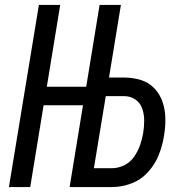

<svg xmlns="http://www.w3.org/2000/svg" viewBox="-20 -755 760 775"><path d="M16 0H102L156 -330H315L261 0H433Q471 0 510 -14.5Q549 -29 577.5 -60.5Q606 -92 621 -130Q636 -168 642 -207Q648 -242 647.5 -276.5Q647 -311 636.5 -342.5Q626 -374 603.5 -398Q581 -422 548.5 -432Q516 -442 481 -442H420L468 -735H382L328 -405H169L223 -735H137ZM432 -76H359L407 -367H481Q506 -367 526 -353.5Q546 -340 554 -317Q562 -294 562 -269Q562 -244 558 -218Q554 -194 545.5 -169.5Q537 -145 521.5 -122.5Q506 -100 481.5 -88Q457 -76 432 -76Z"/></svg>

Font: Iosevka Sparkle Oblique
Style: Regular
Weight: 400
Italic angle: -9°
Designer: Belleve Invis
Foundry: Belleve Invis
Version: Version 4.5.0; ttfautohint (v1.8.3)